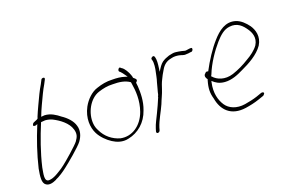

<svg xmlns="http://www.w3.org/2000/svg" viewBox="-92 -949 1958 1318"><g transform="rotate(-20 887.0 -290.0)"><path d="M115 -367C109 -358 110 -354 116 -352C125 -348 134 -353 142 -356L138 -347C103 -262 69 -164 46 -66C36 -11 29 36 56 53C77 67 104 60 132 47V46C162 33 192 13 220 -9C248 -30 349 -114 371 -144C384 -162 392 -179 396 -196C400 -213 401 -232 395 -251C385 -290 350 -325 315 -348C289 -369 253 -394 209 -396C201 -396 192 -395 184 -394C203 -445 228 -494 249 -539C259 -559 269 -579 280 -597L294 -624C296 -628 298 -631 297 -635C295 -644 278 -643 273 -634L258 -605C247 -586 236 -567 226 -546C204 -499 180 -451 159 -400V-399C159 -399 159 -390 149 -386C140 -382 132 -379 123 -375L122 -374C118 -373 118 -372 115 -367ZM72 -65C96 -168 132 -267 169 -356L171 -360H174C182 -361 192 -362 201 -362C219 -361 237 -356 252 -349C295 -327 352 -288 367 -233C371 -219 372 -205 369 -192C366 -179 359 -167 349 -153C332 -130 234 -45 212 -29C197 -17 182 -7 168 1C147 14 122 30 93 33C46 40 66 -25 72 -65ZM280 -597Z M506 -352C467 -279 474 -209 497 -163C515 -127 550 -92 582 -72C610 -54 650 -37 696 -48C770 -63 832 -115 859 -195C882 -254 882 -317 879 -364L876 -391L879 -394C900 -411 874 -423 868 -430C867 -438 866 -444 863 -450V-451C854 -476 836 -507 819 -518H818L810 -525C802 -535 785 -513 793 -503L801 -496C807 -491 818 -475 826 -464L836 -450L819 -455C792 -464 763 -467 729 -467C688 -469 652 -462 614 -449C571 -436 530 -396 506 -352ZM504 -224C495 -306 546 -398 616 -420C649 -431 685 -438 721 -436C769 -436 810 -430 843 -407L844 -406L846 -395C855 -341 861 -269 834 -193C802 -104 726 -52 645 -69C590 -84 544 -122 520 -174C512 -189 506 -205 504 -224ZM801 -496H800ZM884 -410Z M890 -30C888 -22 892 -16 898 -16C908 -16 912 -20 916 -29L921 -47C937 -97 968 -145 989 -193C1001 -225 1018 -257 1027 -286C1034 -308 1042 -332 1052 -351L1066 -379L1084 -410C1102 -442 1125 -458 1152 -464L1165 -467C1181 -471 1199 -470 1216 -467C1234 -464 1248 -454 1267 -457H1268C1277 -457 1291 -458 1297 -460H1305C1320 -463 1325 -490 1308 -486H1301C1292 -484 1282 -484 1273 -482H1272C1267 -482 1264 -483 1260 -484L1245 -488C1238 -490 1232 -491 1225 -492L1204 -495C1187 -498 1169 -492 1152 -489L1136 -483C1129 -480 1121 -478 1115 -474C1093 -463 1081 -448 1066 -425L1054 -406L1057 -427C1062 -462 1065 -491 1058 -514H1057C1054 -532 1027 -516 1031 -504H1032C1033 -496 1036 -492 1036 -479C1037 -451 1030 -418 1022 -384C1019 -370 1016 -357 1012 -346C1008 -327 1002 -312 999 -297L994 -279C993 -273 990 -256 985 -252V-250V-249V-247C970 -213 956 -178 939 -145C924 -113 905 -80 896 -50ZM987 -188Z M1340 -285C1330 -272 1337 -257 1345 -247L1346 -245L1344 -240C1327 -183 1328 -149 1340 -107C1355 -19 1413 45 1525 29C1559 24 1595 16 1624 6L1665 -8C1668 -10 1672 -13 1675 -18C1683 -27 1671 -35 1660 -32L1620 -18C1593 -9 1560 -2 1529 3C1465 13 1414 -10 1389 -48C1364 -86 1347 -142 1364 -217L1366 -226C1387 -206 1411 -190 1451 -187C1500 -183 1548 -203 1588 -223C1647 -250 1716 -287 1754 -342C1789 -399 1771 -452 1748 -486C1726 -516 1698 -544 1663 -555C1594 -576 1538 -533 1491 -479C1449 -432 1403 -362 1368 -295C1356 -300 1350 -297 1341 -285ZM1381 -267C1409 -339 1461 -414 1503 -462C1536 -499 1567 -528 1609 -533C1668 -541 1701 -505 1725 -469C1742 -444 1763 -400 1733 -352C1712 -322 1677 -297 1645 -279C1605 -254 1564 -234 1521 -220C1458 -200 1405 -222 1378 -254L1375 -256ZM1754 -342Z"/></g></svg>

Font: Stray Cat
Style: LtCnObl
Weight: 300
Version: Version 1.0